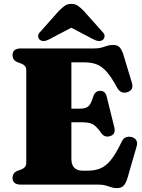

<svg xmlns="http://www.w3.org/2000/svg" viewBox="-20 -949 732 987"><path d="M44.5 -666Q44.5 -700 87.5 -700H464.5Q487.5 -700 502.5 -704.5Q517.5 -709 530.8 -713.5Q544 -718 561.5 -718Q584 -718 595.5 -705.2Q607 -692.5 615.5 -664L658 -523.5Q668.5 -487.5 637 -476Q601 -463 581.5 -499.5Q553 -552.5 528.2 -580.2Q503.5 -608 476.5 -618.2Q449.5 -628.5 414.5 -628.5H347V-390.5H390.5Q421.5 -390.5 434.8 -402.8Q448 -415 458.5 -450Q467.5 -482 495 -482Q521.5 -482 528.5 -452.5L567.5 -295Q576 -259.5 548 -250Q518.5 -239.5 501 -264.5Q485 -287.5 471.8 -299.5Q458.5 -311.5 442.2 -316Q426 -320.5 400 -320.5H347V-132.5Q347 -71.5 406 -71.5H429.5Q467 -71.5 495.8 -83.2Q524.5 -95 550.5 -127.2Q576.5 -159.5 605.5 -220.5Q620 -251.5 654.5 -245Q672 -241.5 680 -228.8Q688 -216 682.5 -197L636 -36Q628 -8.5 616.2 4.8Q604.5 18 580 18Q564.5 18 551.8 13.5Q539 9 523.8 4.5Q508.5 0 485.5 0H87.5Q44.5 0 44.5 -34Q44.5 -61 70.5 -71L89.5 -78Q115 -88 115 -111V-589Q115 -612.5 89.5 -622L70.5 -629Q44.5 -639 44.5 -666ZM234 -747.5Q202.5 -730 184 -745Q177 -751 176 -762.2Q175 -773.5 187.5 -786L283 -893.5Q299.5 -909.5 312.8 -919.2Q326 -929 346.5 -929Q367 -929 380.5 -919.2Q394 -909.5 410 -893.5L506 -786Q518.5 -773.5 517.5 -762.2Q516.5 -751 509.5 -745Q491 -730 459 -747.5L346.5 -806.5Z"/></svg>

Font: Fraunces 9pt S000 Black
Style: Regular
Weight: 900
Version: Version 1.000; ttfautohint (v1.8.3)